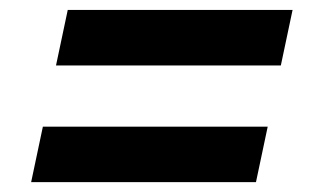

<svg xmlns="http://www.w3.org/2000/svg" viewBox="-20 -486 640 386"><path d="M92.6 -354.4 116.2 -466H568.2L544.6 -354.4ZM42.6 -119.8 66.2 -231.4H518.2L494.6 -119.8Z"/></svg>

Font: Geist Mono
Style: Italic
Weight: 400
Italic angle: -12°
Monospace: yes
Designer: Basement.studio, Andrés Briganti, Mateo Zaragoza
Foundry: Basement.studio, Vercel, Andrés Briganti, Guido Ferreyra, Mateo Zaragoza
Version: Version 1.500